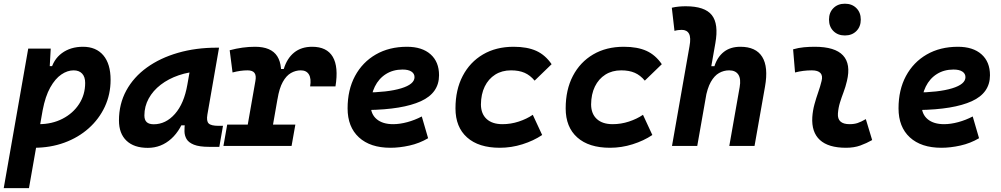

<svg xmlns="http://www.w3.org/2000/svg" viewBox="-31 -776 5325 1021"><path d="M123 224.6H-11.2L119.1 -517.6H238.8L231.9 -395ZM149.4 9.8Q118.7 9.8 88.9 7.1Q59.1 4.4 28.3 0L86.4 -127.9Q113.3 -115.7 175.3 -115.7Q245.6 -115.7 301.5 -144.5Q357.4 -173.3 389.6 -222.9Q421.9 -272.5 421.9 -335Q421.9 -367.2 405.8 -384.5Q389.6 -401.9 360.4 -401.9Q327.6 -401.9 295.2 -379.9Q262.7 -357.9 236.3 -311Q210 -264.2 195.8 -189.5L215.3 -424.3H257.8L237.8 -397Q252 -459.5 298.1 -493.4Q344.2 -527.3 410.2 -527.3Q480 -527.3 518.6 -481.7Q557.1 -436 557.1 -351.6Q557.1 -274.4 526.4 -208.5Q495.6 -142.6 440.4 -93.5Q385.3 -44.4 311 -17.3Q236.8 9.8 149.4 9.8Z M754.9 10.3Q681.6 10.3 641.6 -27.8Q601.6 -65.9 601.6 -135.3Q601.6 -223.1 640.6 -294.7Q679.7 -366.2 750.2 -417Q820.8 -467.8 915.5 -495.1Q1010.3 -522.5 1121.6 -522.5H1133.8L1071.8 -166.5Q1065.9 -132.3 1078.6 -119.6Q1091.3 -106.9 1131.3 -106.9H1154.8L1135.3 4.9H1082Q1028.8 4.9 1000.2 -6.6Q971.7 -18.1 960.9 -36.9Q950.2 -55.7 950 -77.9Q949.7 -100.1 952.6 -122.1L984.9 -109.4H928.2L959 -175.3Q933.6 -86.9 879.9 -38.3Q826.2 10.3 754.9 10.3ZM786.6 -115.2Q850.6 -115.2 899.2 -170.2Q947.8 -225.1 965.3 -325.7L990.2 -467.3L1037.1 -397Q974.1 -394.5 919.4 -375.7Q864.7 -356.9 823.7 -325.4Q782.7 -293.9 759.8 -252.2Q736.8 -210.4 736.8 -162.1Q736.8 -138.2 749 -126.7Q761.2 -115.2 786.6 -115.2Z M1266.6 0 1327.1 -345.2Q1332.5 -374 1322.5 -387.9Q1312.5 -401.9 1285.2 -401.9Q1248 -401.9 1205.6 -390.6L1190.4 -508.8Q1225.1 -518.1 1258.5 -522.7Q1292 -527.3 1325.2 -527.3Q1411.1 -527.3 1443.4 -476.8Q1475.6 -426.3 1458 -325.7L1400.9 0ZM1157.2 0 1177.2 -113.3H1539.6L1519.5 0ZM1444.8 -249.5 1451.2 -409.2H1478Q1495.1 -465.8 1533.2 -496.6Q1571.3 -527.3 1628.9 -527.3Q1707 -527.3 1738.5 -473.9Q1770 -420.4 1752.9 -316.4H1618.2Q1625 -357.9 1611.8 -379.9Q1598.6 -401.9 1568.8 -401.9Q1541 -401.9 1516.1 -387.7Q1491.2 -373.5 1472.7 -340.1Q1454.1 -306.6 1444.8 -249.5Z M2059.6 -115.7Q2094.8 -115.7 2134.9 -126.5Q2174.9 -137.3 2211.9 -156.7L2245.6 -41Q2199.2 -13.7 2146.4 -2Q2093.5 9.8 2045.4 9.8Q1937.9 9.8 1877.7 -45.5Q1817.4 -100.9 1817.4 -199.7Q1817.4 -298.3 1856.9 -371.8Q1896.5 -445.3 1967.5 -486.3Q2038.6 -527.3 2133.3 -527.3Q2213.4 -527.3 2258.5 -487.3Q2303.7 -447.3 2303.7 -376Q2303.7 -281.7 2207 -237.8Q2110.4 -193.8 1924.8 -190.9L1904.8 -283.7Q2031.7 -284.7 2102.5 -306.4Q2173.3 -328.1 2173.3 -365.7Q2173.3 -384.6 2156.8 -395.4Q2140.4 -406.2 2109.9 -406.2Q2059.7 -406.2 2021.6 -382.4Q1983.5 -358.5 1962.2 -315.5Q1940.9 -272.5 1940.4 -215.3Q1940.9 -168.3 1972.5 -142Q2004.1 -115.7 2059.6 -115.7Z M2641.1 -115.7Q2685.2 -115.7 2727.4 -129.5Q2769.6 -143.3 2802.2 -165.5L2852.1 -58.1Q2806.2 -27.3 2747.2 -8.8Q2688.2 9.8 2627 9.8Q2514.5 9.8 2452.8 -45.2Q2391.1 -100.1 2391.1 -199.7Q2391.1 -298.8 2429.6 -372.3Q2468 -445.8 2537.5 -486.6Q2606.9 -527.3 2700.2 -527.3Q2772.9 -527.3 2821 -505.4Q2869.1 -483.4 2902.3 -434.6L2812 -347.2Q2788.1 -376 2758.4 -388.9Q2728.7 -401.9 2686.5 -401.9Q2638.2 -401.9 2602.3 -379.2Q2566.4 -356.4 2546.6 -315.8Q2526.8 -275.1 2526.4 -220.2Q2526.9 -170.6 2556.8 -143.1Q2586.8 -115.7 2641.1 -115.7Z M3227.1 -115.7Q3271.2 -115.7 3313.3 -129.5Q3355.5 -143.3 3388.2 -165.5L3438 -58.1Q3392.1 -27.3 3333.1 -8.8Q3274.2 9.8 3212.9 9.8Q3100.4 9.8 3038.7 -45.2Q2977.1 -100.1 2977.1 -199.7Q2977.1 -298.8 3015.5 -372.3Q3053.9 -445.8 3123.4 -486.6Q3192.8 -527.3 3286.1 -527.3Q3358.9 -527.3 3407 -505.4Q3455.1 -483.4 3488.3 -434.6L3397.9 -347.2Q3374 -376 3344.3 -388.9Q3314.6 -401.9 3272.5 -401.9Q3224.1 -401.9 3188.2 -379.2Q3152.3 -356.4 3132.5 -315.8Q3112.7 -275.1 3112.3 -220.2Q3112.8 -170.6 3142.8 -143.1Q3172.7 -115.7 3227.1 -115.7Z M3847.2 0 3902.3 -312.5Q3910.2 -356.4 3895.3 -379.2Q3880.4 -401.9 3846.2 -401.9Q3817.9 -401.9 3792.7 -387.7Q3767.6 -373.5 3748.8 -340.1Q3730 -306.6 3720.2 -249.5L3743.7 -423.8H3768.1Q3783.7 -473.1 3818.4 -500.2Q3853 -527.3 3906.2 -527.3Q3988.8 -527.3 4022.2 -473.6Q4055.7 -419.9 4037.1 -315.4L3981.4 0ZM3542.5 0 3635.7 -530.8Q3644 -575.7 3633.1 -596.4Q3622.1 -617.2 3594.2 -617.2Q3585 -617.2 3575.2 -616Q3565.4 -614.7 3555.7 -611.8L3541.5 -734.9Q3560.1 -739.3 3578.6 -741Q3597.2 -742.7 3615.7 -742.7Q3716.8 -742.7 3754.2 -695.8Q3791.5 -648.9 3772.9 -545.4L3676.8 0Z M4461.9 -587.4Q4424.3 -587.4 4400.9 -610.8Q4377.4 -634.3 4377.4 -671.9Q4377.4 -709.5 4400.9 -732.9Q4424.3 -756.3 4461.9 -756.3Q4499.5 -756.3 4522.9 -732.9Q4546.4 -709.5 4546.4 -671.9Q4546.4 -634.3 4522.9 -610.8Q4499.5 -587.4 4461.9 -587.4ZM4573.2 -142.6 4606.9 -31.2Q4577.1 -14.2 4543.9 -2.2Q4510.7 9.8 4467.8 9.8Q4374 9.8 4328.9 -31.7Q4283.7 -73.2 4288.6 -153.3Q4291 -188 4300 -221.2Q4309.1 -254.4 4320.1 -285.6Q4331.1 -316.9 4337.9 -345.2Q4345.2 -373 4332 -387.5Q4318.8 -401.9 4286.1 -401.9Q4239.7 -401.9 4196.8 -390.6L4186.5 -513.7Q4215.3 -522 4244.1 -524.7Q4272.9 -527.3 4301.8 -527.3Q4409.2 -527.3 4451.9 -481.4Q4494.6 -435.5 4472.7 -345.2Q4465.3 -313.5 4454.8 -285.9Q4444.3 -258.3 4435.8 -231Q4427.2 -203.6 4424.8 -172.4Q4420.9 -115.7 4486.8 -115.7Q4511.2 -115.7 4529.5 -121.8Q4547.9 -127.9 4573.2 -142.6Z M4989.3 -115.7Q5024.5 -115.7 5064.5 -126.5Q5104.6 -137.3 5141.6 -156.7L5175.3 -41Q5128.9 -13.7 5076.1 -2Q5023.2 9.8 4975.1 9.8Q4867.6 9.8 4807.3 -45.5Q4747.1 -100.9 4747.1 -199.7Q4747.1 -298.3 4786.6 -371.8Q4826.2 -445.3 4897.2 -486.3Q4968.3 -527.3 5063 -527.3Q5143.1 -527.3 5188.2 -487.3Q5233.4 -447.3 5233.4 -376Q5233.4 -281.7 5136.7 -237.8Q5040 -193.8 4854.5 -190.9L4834.5 -283.7Q4961.4 -284.7 5032.2 -306.4Q5103 -328.1 5103 -365.7Q5103 -384.6 5086.5 -395.4Q5070 -406.2 5039.6 -406.2Q4989.4 -406.2 4951.3 -382.4Q4913.2 -358.5 4891.9 -315.5Q4870.6 -272.5 4870.1 -215.3Q4870.6 -168.3 4902.2 -142Q4933.8 -115.7 4989.3 -115.7Z"/></svg>

Font: Cascadia Code PL
Style: Italic
Weight: 400
Italic angle: -10°
Monospace: yes
Designer: Aaron Bell
Foundry: Saja Typeworks
Version: Version 2404.023